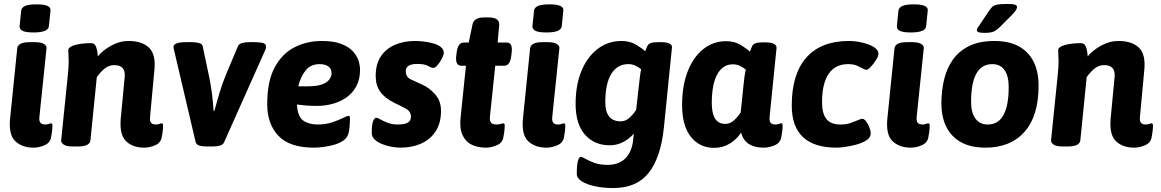

<svg xmlns="http://www.w3.org/2000/svg" viewBox="-20 -738 5863 970"><path d="M150 -574Q111 -574 94.5 -582Q78 -590 79 -606L87 -684Q89 -700 107 -708Q125 -716 165 -716Q203 -716 220 -708Q237 -700 235 -684L227 -606Q224 -574 150 -574ZM150 8Q92 8 57.5 -24.5Q23 -57 31 -139L67 -493Q70 -525 130 -525H158Q188 -525 202.5 -515.5Q217 -506 215 -494L179 -147Q177 -126 184.5 -117.5Q192 -109 208 -109Q219 -109 226.5 -112Q234 -115 237 -115Q245 -115 245 -103Q245 -99 244 -84.5Q243 -70 238 -44Q233 -16 204.5 -4Q176 8 150 8Z M709 8Q651 8 617 -24.5Q583 -57 590 -139L610 -349Q616 -409 557 -409Q528 -409 505.5 -389Q483 -369 469 -348L437 -30Q434 2 374 2H346Q316 2 302 -7.5Q288 -17 289 -29L323 -362Q325 -379 326 -398.5Q327 -418 327 -428Q327 -446 326 -459.5Q325 -473 325 -484Q325 -501 358.5 -510.5Q392 -520 441 -520Q459 -520 466 -499.5Q473 -479 474 -453Q498 -483 541 -507Q584 -531 630 -531Q697 -531 732.5 -497.5Q768 -464 760 -384L738 -147Q736 -126 743.5 -117.5Q751 -109 767 -109Q778 -109 785.5 -112Q793 -115 796 -115Q804 -115 804 -103Q804 -99 803 -84.5Q802 -70 797 -44Q792 -16 763.5 -4Q735 8 709 8Z M1022 2Q1000 2 985.5 -3Q971 -8 968 -22L857 -495Q850 -525 919 -525H950Q970 -525 986 -520.5Q1002 -516 1004 -504L1035 -358Q1045 -312 1051 -263.5Q1057 -215 1059 -178H1063Q1074 -219 1088.5 -267.5Q1103 -316 1122 -362L1182 -504Q1187 -516 1202.5 -520.5Q1218 -525 1240 -525H1267Q1284 -525 1304 -522Q1324 -519 1324 -502Q1324 -494 1320 -485L1112 -19Q1107 -7 1091.5 -2.5Q1076 2 1054 2Z M1605 -531Q1666 -531 1704.5 -516Q1743 -501 1763.5 -478Q1784 -455 1791.5 -430.5Q1799 -406 1799 -386Q1799 -336 1779.5 -301Q1760 -266 1728.5 -244.5Q1697 -223 1659 -213Q1621 -203 1584 -203Q1551 -203 1526 -205Q1501 -207 1480 -210Q1484 -148 1512.5 -128.5Q1541 -109 1585 -109Q1625 -109 1658 -120Q1691 -131 1713 -142Q1735 -153 1740 -153Q1743 -153 1745.5 -151Q1748 -149 1748 -139Q1748 -121 1746 -97.5Q1744 -74 1740 -62Q1734 -41 1714 -27.5Q1694 -14 1667.5 -6.5Q1641 1 1614 4.5Q1587 8 1566 8Q1444 8 1387 -51.5Q1330 -111 1330 -212Q1330 -328 1368 -398Q1406 -468 1468.5 -499.5Q1531 -531 1605 -531ZM1595 -414Q1549 -414 1523.5 -381.5Q1498 -349 1487 -302H1535Q1582 -302 1608 -312Q1634 -322 1644.5 -337.5Q1655 -353 1655 -367Q1655 -392 1638 -403Q1621 -414 1595 -414Z M2002 8Q1983 8 1958 3.5Q1933 -1 1910.5 -10Q1888 -19 1873 -33Q1858 -47 1858 -67Q1858 -109 1865 -126Q1872 -143 1880 -143Q1888 -143 1902.5 -134.5Q1917 -126 1939 -117.5Q1961 -109 1990 -109Q2023 -109 2039.5 -118Q2056 -127 2056 -149Q2056 -175 2030.5 -189Q2005 -203 1973 -218Q1924 -242 1901 -274.5Q1878 -307 1878 -354Q1878 -414 1904 -453Q1930 -492 1975 -511.5Q2020 -531 2076 -531Q2097 -531 2122 -528Q2147 -525 2170 -518.5Q2193 -512 2207.5 -500Q2222 -488 2222 -470Q2222 -461 2213 -443Q2204 -425 2191.5 -410Q2179 -395 2169 -395Q2159 -395 2142 -405Q2125 -415 2087 -415Q2030 -415 2030 -378Q2030 -349 2055.5 -337Q2081 -325 2112 -311Q2147 -296 2177.5 -262.5Q2208 -229 2208 -178Q2208 -117 2181.5 -75.5Q2155 -34 2108.5 -13Q2062 8 2002 8Z M2435 8Q2395 8 2364 -6.5Q2333 -21 2317 -55Q2301 -89 2307 -145L2334 -406H2311Q2279 -406 2285 -456L2287 -473Q2293 -523 2323 -523H2348L2367 -614Q2374 -650 2426 -650H2448Q2505 -650 2502 -611L2494 -523H2540Q2571 -523 2565 -473L2563 -456Q2557 -406 2528 -406H2482L2455 -147Q2451 -109 2486 -109Q2502 -109 2510.5 -112Q2519 -115 2522 -115Q2530 -115 2530 -103Q2530 -99 2529 -84.5Q2528 -70 2523 -44Q2518 -16 2489.5 -4Q2461 8 2435 8Z M2741 -574Q2702 -574 2685.5 -582Q2669 -590 2670 -606L2678 -684Q2680 -700 2698 -708Q2716 -716 2756 -716Q2794 -716 2811 -708Q2828 -700 2826 -684L2818 -606Q2815 -574 2741 -574ZM2741 8Q2683 8 2648.5 -24.5Q2614 -57 2622 -139L2658 -493Q2661 -525 2721 -525H2749Q2779 -525 2793.5 -515.5Q2808 -506 2806 -494L2770 -147Q2768 -126 2775.5 -117.5Q2783 -109 2799 -109Q2810 -109 2817.5 -112Q2825 -115 2828 -115Q2836 -115 2836 -103Q2836 -99 2835 -84.5Q2834 -70 2829 -44Q2824 -16 2795.5 -4Q2767 8 2741 8Z M3079 212Q3028 212 2986 203Q2944 194 2919 178Q2894 162 2894 141Q2894 90 2900.5 72Q2907 54 2914 54Q2920 54 2937 64Q2954 74 2982 84.5Q3010 95 3049 95Q3107 95 3140 61.5Q3173 28 3179 -33L3182 -63Q3161 -38 3129.5 -21Q3098 -4 3060 -4Q2983 -4 2935.5 -57.5Q2888 -111 2888 -213Q2888 -308 2917.5 -379.5Q2947 -451 2999.5 -491Q3052 -531 3120 -531Q3162 -531 3193 -512.5Q3224 -494 3240 -479Q3246 -497 3251 -506.5Q3256 -516 3268 -520.5Q3280 -525 3305 -525H3317Q3375 -525 3375 -500L3334 -93Q3318 59 3257 135.5Q3196 212 3079 212ZM3116 -125Q3140 -125 3159.5 -142.5Q3179 -160 3194 -183L3207 -300Q3210 -325 3212.5 -347Q3215 -369 3219 -388Q3206 -399 3190 -406.5Q3174 -414 3154 -414Q3099 -414 3068.5 -365Q3038 -316 3038 -222Q3038 -125 3116 -125Z M3588 9Q3515 9 3470.5 -46.5Q3426 -102 3426 -208Q3426 -304 3454 -376.5Q3482 -449 3532.5 -489.5Q3583 -530 3648 -530Q3691 -530 3722 -511Q3753 -492 3769 -477Q3775 -495 3780 -505Q3785 -515 3797 -519.5Q3809 -524 3834 -524H3846Q3906 -524 3903 -494L3868 -147Q3866 -126 3873.5 -117.5Q3881 -109 3897 -109Q3908 -109 3915.5 -112Q3923 -115 3926 -115Q3934 -115 3934 -103Q3934 -99 3933 -84.5Q3932 -70 3927 -44Q3922 -16 3893.5 -4Q3865 8 3839 8Q3793 8 3764 -10Q3735 -28 3724 -68Q3703 -35 3667.5 -13Q3632 9 3588 9ZM3644 -112Q3668 -112 3687.5 -129.5Q3707 -147 3722 -170L3736 -305Q3739 -336 3741.5 -353Q3744 -370 3748 -386Q3735 -397 3719 -405Q3703 -413 3682 -413Q3632 -413 3604 -363Q3576 -313 3576 -217Q3576 -112 3644 -112Z M4207 8Q3980 8 3980 -205Q3980 -364 4054 -447.5Q4128 -531 4269 -531Q4299 -531 4333.5 -523.5Q4368 -516 4393 -501.5Q4418 -487 4418 -465Q4418 -455 4406 -435.5Q4394 -416 4379.5 -400.5Q4365 -385 4356 -385Q4355 -385 4351.5 -386Q4348 -387 4337 -393Q4326 -399 4309 -406.5Q4292 -414 4264 -414Q4200 -414 4166.5 -365Q4133 -316 4133 -221Q4133 -165 4155 -137Q4177 -109 4226 -109Q4257 -109 4278 -117Q4299 -125 4317 -132Q4323 -134 4327.5 -136Q4332 -138 4335 -138Q4346 -138 4356 -124.5Q4366 -111 4372.5 -93.5Q4379 -76 4379 -65Q4379 -43 4357 -29Q4335 -15 4304.5 -7Q4274 1 4246.5 4.5Q4219 8 4207 8Z M4582 -574Q4543 -574 4526.5 -582Q4510 -590 4511 -606L4519 -684Q4521 -700 4539 -708Q4557 -716 4597 -716Q4635 -716 4652 -708Q4669 -700 4667 -684L4659 -606Q4656 -574 4582 -574ZM4582 8Q4524 8 4489.5 -24.5Q4455 -57 4463 -139L4499 -493Q4502 -525 4562 -525H4590Q4620 -525 4634.5 -515.5Q4649 -506 4647 -494L4611 -147Q4609 -126 4616.5 -117.5Q4624 -109 4640 -109Q4651 -109 4658.5 -112Q4666 -115 4669 -115Q4677 -115 4677 -103Q4677 -99 4676 -84.5Q4675 -70 4670 -44Q4665 -16 4636.5 -4Q4608 8 4582 8Z M4955 -572Q4932 -572 4923.5 -575.5Q4915 -579 4915 -585Q4915 -592 4919.5 -598.5Q4924 -605 4931 -615L4976 -682Q4985 -695 4992 -702.5Q4999 -710 5015.5 -714Q5032 -718 5067 -718Q5096 -718 5107 -714.5Q5118 -711 5118 -703Q5118 -693 5108.5 -681Q5099 -669 5085 -655L5032 -602Q5016 -586 5001 -579Q4986 -572 4955 -572ZM4958 8Q4851 8 4793.5 -51Q4736 -110 4736 -216Q4736 -277 4749 -333.5Q4762 -390 4792.5 -434.5Q4823 -479 4875 -505Q4927 -531 5005 -531Q5112 -531 5169.5 -472Q5227 -413 5227 -306Q5227 -152 5156 -72Q5085 8 4958 8ZM4970 -109Q5076 -109 5076 -299Q5076 -354 5055 -384Q5034 -414 4993 -414Q4886 -414 4886 -223Q4886 -169 4908 -139Q4930 -109 4970 -109Z M5710 8Q5652 8 5618 -24.5Q5584 -57 5591 -139L5611 -349Q5617 -409 5558 -409Q5529 -409 5506.5 -389Q5484 -369 5470 -348L5438 -30Q5435 2 5375 2H5347Q5317 2 5303 -7.5Q5289 -17 5290 -29L5324 -362Q5326 -379 5327 -398.5Q5328 -418 5328 -428Q5328 -446 5327 -459.5Q5326 -473 5326 -484Q5326 -501 5359.5 -510.5Q5393 -520 5442 -520Q5460 -520 5467 -499.5Q5474 -479 5475 -453Q5499 -483 5542 -507Q5585 -531 5631 -531Q5698 -531 5733.5 -497.5Q5769 -464 5761 -384L5739 -147Q5737 -126 5744.5 -117.5Q5752 -109 5768 -109Q5779 -109 5786.5 -112Q5794 -115 5797 -115Q5805 -115 5805 -103Q5805 -99 5804 -84.5Q5803 -70 5798 -44Q5793 -16 5764.5 -4Q5736 8 5710 8Z"/></svg>

Font: Asap
Style: Bold Italic
Weight: 700
Italic angle: -6°
Designer: Pablo Cosgaya
Foundry: Omnibus-Type
Version: Version 3.001; ttfautohint (v1.8.3)